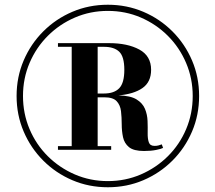

<svg xmlns="http://www.w3.org/2000/svg" viewBox="-20 -780 909 810"><path d="M435 10Q355 10 285.2 -19.8Q215.5 -49.5 162.5 -102.5Q109.5 -155.5 79.8 -225.2Q50 -295 50 -375Q50 -455 79.8 -524.8Q109.5 -594.5 162.5 -647.5Q215.5 -700.5 285.2 -730.2Q355 -760 435 -760Q515 -760 584.8 -730.2Q654.5 -700.5 707.5 -647.5Q760.5 -594.5 790.2 -524.8Q820 -455 820 -375Q820 -295 790.2 -225.2Q760.5 -155.5 707.5 -102.5Q654.5 -49.5 584.8 -19.8Q515 10 435 10ZM435 -16Q509 -16 574 -44Q639 -72 688.5 -121.2Q738 -170.5 765.5 -235.8Q793 -301 793 -375Q793 -449 765.2 -514.2Q737.5 -579.5 688.2 -628.8Q639 -678 574.2 -706Q509.5 -734 435 -734Q361 -734 296 -706Q231 -678 181.8 -628.8Q132.5 -579.5 104.8 -514.5Q77 -449.5 77 -375Q77 -301 104.5 -235.8Q132 -170.5 181.5 -121.2Q231 -72 296 -44Q361 -16 435 -16ZM587.5 -143Q544 -143 524.2 -159.2Q504.5 -175.5 499 -201.2Q493.5 -227 493.5 -256Q493.5 -285 490.5 -310.8Q487.5 -336.5 472.2 -353Q457 -369.5 420 -369.5H392V-163.5H449V-148H224.5V-163.5H282.5V-582.5H224.5V-598H440.5Q518 -598 567.8 -571Q617.5 -544 617.5 -485.5Q617.5 -434 581 -408.5Q544.5 -383 479.5 -377.5Q530 -376.5 555.8 -360.8Q581.5 -345 591.5 -321Q601.5 -297 602.5 -269.8Q603.5 -242.5 603 -218.8Q602.5 -195 607.8 -179.8Q613 -164.5 632 -164.5Q641.5 -164.5 648.8 -166.5Q656 -168.5 662.5 -171L668 -156Q661 -152 639 -147.5Q617 -143 587.5 -143ZM392 -385.5H418.5Q461.5 -385.5 483 -407.8Q504.5 -430 504.5 -485.5Q504.5 -541 483 -561.8Q461.5 -582.5 418.5 -582.5H392Z"/></svg>

Font: Bodoni Moda 9pt ExtraBold
Style: Regular
Weight: 800
Designer: Owen Earl
Foundry: indestructible type
Version: Version 2.005